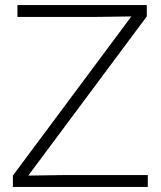

<svg xmlns="http://www.w3.org/2000/svg" viewBox="-20 -740 636 760"><path d="M31 0H565V-47H232L92 -45L561 -675V-720H49V-673H359L500 -675L31 -45Z"/></svg>

Font: Aspekta 200
Style: Regular
Weight: 200
Designer: Ivo Dolenc
Version: Version 2.000